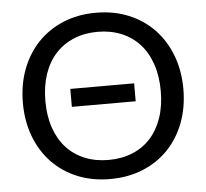

<svg xmlns="http://www.w3.org/2000/svg" viewBox="-52 -779 904 842"><g transform="rotate(-5 400.0 -358.0)"><path d="M400 -640.5Q342.5 -640.5 295.5 -621Q248.5 -601.5 215.2 -565.2Q182 -529 164 -476.5Q146 -424 146 -358Q146 -292 164 -239.8Q182 -187.5 215.2 -151.2Q248.5 -115 295.5 -95.8Q342.5 -76.5 400 -76.5Q458 -76.5 505 -95.8Q552 -115 585 -151.2Q618 -187.5 636 -239.8Q654 -292 654 -358Q654 -424 636 -476.5Q618 -529 585 -565.2Q552 -601.5 505 -621Q458 -640.5 400 -640.5ZM728 -505.8Q753.5 -438.5 753.5 -358Q753.5 -277.5 728 -210.2Q702.5 -143 656 -94.5Q609.5 -46 544.2 -19.2Q479 7.5 400 7.5Q321 7.5 256 -19.2Q191 -46 144.5 -94.5Q98 -143 72.5 -210.2Q47 -277.5 47 -358Q47 -438.5 72.5 -505.8Q98 -573 144.5 -621.8Q191 -670.5 256 -697.5Q321 -724.5 400 -724.5Q479 -724.5 544.2 -697.5Q609.5 -670.5 656 -621.8Q702.5 -573 728 -505.8ZM259.5 -401.5H540.5V-322.5H259.5Z"/></g></svg>

Font: Lato
Style: Regular
Weight: 400
Designer: Lukasz Dziedzic with Adam Twardoch and Botio Nikoltchev
Foundry: tyPoland Lukasz Dziedzic
Version: Version 2.010; 2014-09-01; http://www.latofonts.com/; ttfaut